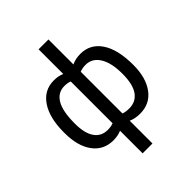

<svg xmlns="http://www.w3.org/2000/svg" viewBox="-259 -895 1244 1244"><g transform="rotate(-45 363.0 -273.5)"><path d="M48.8 -254.4Q48.8 -386.7 100.1 -462.4Q151.4 -538.1 240.7 -538.1Q282.2 -538.1 313.5 -523.9V-750H403.8V-521Q438 -538.1 483.9 -538.1Q573.7 -538.1 625 -462.4Q676.3 -386.7 676.3 -244.1Q676.3 -127.4 625.2 -58.6Q574.2 10.3 484.9 10.3Q437.5 10.3 403.8 -5.4V203.1H313.5V-3.9Q281.2 10.3 239.7 10.3Q150.9 10.3 99.9 -58.6Q48.8 -127.4 48.8 -247.1ZM585.9 -254.4Q585.9 -354 551.8 -408.9Q517.6 -463.9 457.5 -463.9Q426.8 -463.9 403.8 -454.1V-71.8Q425.8 -63.5 458.5 -63.5Q519 -63.5 552.5 -110.4Q585.9 -157.2 585.9 -254.4ZM139.2 -244.1Q139.2 -155.3 170.9 -109.4Q202.6 -63.5 262.2 -63.5Q290.5 -63.5 313.5 -72.3V-455.6Q293 -463.9 263.2 -463.9Q203.6 -463.9 171.4 -410.6Q139.2 -357.4 139.2 -244.1Z"/></g></svg>

Font: Roboto
Style: Regular
Weight: 400
Designer: Google
Version: Version 2.001047; 2015